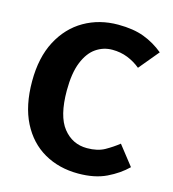

<svg xmlns="http://www.w3.org/2000/svg" viewBox="-111 -820 836 929"><g transform="rotate(15 307.5 -356.0)"><path d="M367.2 -728.7Q443.6 -728.7 497.2 -708.5Q550.8 -688.2 595.4 -651.3L512.8 -551.8Q483.6 -575.9 448.2 -590Q412.8 -604.1 371.3 -604.1Q326.7 -604.1 289.7 -578.7Q252.8 -553.3 230.8 -498.7Q208.7 -444.1 208.7 -356.9Q208.7 -228.7 255.1 -170.5Q301.5 -112.3 374.4 -112.3Q427.7 -112.3 463.1 -132.3Q498.5 -152.3 528.2 -175.9L604.6 -78.5Q564.6 -39 506.2 -10.8Q447.7 17.4 365.1 17.4Q268.7 17.4 194.1 -25.4Q119.5 -68.2 77.2 -151.5Q34.9 -234.9 34.9 -356.9Q34.9 -475.9 78.7 -559Q122.6 -642.1 197.9 -685.4Q273.3 -728.7 367.2 -728.7Z"/></g></svg>

Font: FiraCode Nerd Font
Style: Bold
Weight: 700
Designer: Carrois Corporate, Edenspiekermann AG, Nikita Prokopov
Foundry: Carrois Corporate, Edenspiekermann AG, Nikita Prokopov
Version: Version 6.002;Nerd Fonts 2.1.0